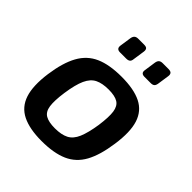

<svg xmlns="http://www.w3.org/2000/svg" viewBox="-195 -828 970 970"><g transform="rotate(45 290.5 -342.5)"><path d="M313 -503Q401 -503 453 -477Q505 -451 523.5 -393.5Q542 -336 528 -240Q515 -147 484.5 -91.5Q454 -36 398.5 -11.5Q343 13 256 13Q170 13 117.5 -13Q65 -39 46 -96.5Q27 -154 40 -249Q53 -342 84 -398Q115 -454 170.5 -478.5Q226 -503 313 -503ZM312 -411Q267 -411 238.5 -397Q210 -383 193 -346Q176 -309 166 -240Q157 -177 162 -142Q167 -107 190.5 -93.5Q214 -80 258 -80Q304 -80 332.5 -94.5Q361 -109 377 -146.5Q393 -184 403 -249Q412 -314 407 -348.5Q402 -383 379.5 -397Q357 -411 312 -411ZM278 -698Q294 -698 299 -691Q304 -684 302 -671L293 -610Q292 -596 285 -590Q278 -584 264 -584H220Q194 -584 197 -609L206 -670Q208 -684 215 -691Q222 -698 237 -698ZM452 -698Q468 -698 473.5 -691Q479 -684 477 -671L468 -610Q466 -596 459.5 -590Q453 -584 439 -584H395Q368 -584 372 -609L381 -671Q383 -685 390 -691.5Q397 -698 411 -698Z"/></g></svg>

Font: Exo 2 SemiBold
Style: Italic
Weight: 600
Italic angle: -8°
Designer: Natanael Gama
Foundry: Natanael Gama
Version: Version 2.010